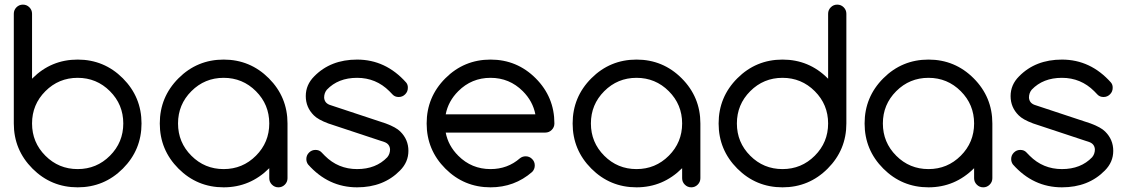

<svg xmlns="http://www.w3.org/2000/svg" viewBox="-20 -802 4825 822"><path d="M312.5 -78.1Q393.6 -78.1 450.7 -135.3Q507.8 -192.4 507.8 -273.4Q507.8 -354.5 450.7 -411.6Q393.6 -468.8 312.5 -468.8Q231.4 -468.8 174.3 -411.6Q117.2 -354.5 117.2 -273.4Q117.2 -192.4 174.3 -135.3Q231.4 -78.1 312.5 -78.1ZM117.2 -464.8Q118.2 -465.8 119.1 -466.8Q199.2 -546.9 312.5 -546.9Q425.8 -546.9 505.9 -466.8Q585.9 -386.7 585.9 -273.4Q585.9 -160.2 505.9 -80.1Q425.8 0 312.5 0Q199.2 0 119.1 -80.1Q39.1 -160.2 39.1 -273.4V-743.2Q39.1 -759.3 50.5 -770.8Q62 -782.2 78.1 -782.2Q94.2 -782.2 105.7 -770.8Q117.2 -759.3 117.2 -743.2Z M937.5 -468.8Q856.4 -468.8 799.3 -411.6Q742.2 -354.5 742.2 -273.4Q742.2 -192.4 799.3 -135.3Q856.4 -78.1 937.5 -78.1Q1018.6 -78.1 1075.7 -135.3Q1132.8 -192.4 1132.8 -273.4Q1132.8 -354.5 1075.7 -411.6Q1018.6 -468.8 937.5 -468.8ZM1132.8 -82Q1050.8 0 937.5 0Q824.2 0 744.1 -80.1Q664.1 -160.2 664.1 -273.4Q664.1 -386.7 744.1 -466.8Q824.2 -546.9 937.5 -546.9Q1050.8 -546.9 1130.9 -466.8Q1210.9 -386.7 1210.9 -273.4V-39.1Q1210.9 -22.9 1199.5 -11.5Q1188 0 1171.9 0Q1155.8 0 1144.3 -11.5Q1132.8 -22.9 1132.8 -39.1Z M1385.7 -273.4Q1341.3 -290 1323.7 -308.1Q1289.1 -342.3 1289.1 -390.6Q1289.1 -439 1325.2 -475.1Q1395.5 -546.9 1508.8 -546.9Q1631.3 -546.9 1718.8 -448.7Q1726.6 -439.5 1726.1 -425.8Q1726.1 -409.7 1714.6 -398.2Q1703.1 -386.7 1687 -386.7Q1670.9 -386.7 1661.1 -397Q1651.4 -407.2 1647 -411.6Q1589.8 -468.8 1508.8 -468.8Q1427.7 -468.8 1379.4 -418Q1367.7 -403.8 1367.7 -384.3Q1369.1 -361.3 1391.6 -353L1631.8 -273.4Q1676.3 -256.8 1693.8 -238.8Q1728.5 -204.6 1728.5 -156.2Q1728.5 -107.9 1692.4 -71.8Q1622.1 0 1508.8 0Q1385.7 0 1298.8 -98.1Q1291.5 -108.4 1291.5 -121.1Q1291.5 -137.2 1303 -148.7Q1314.5 -160.2 1330.6 -160.2Q1346.7 -160.2 1356.4 -149.9Q1366.2 -139.6 1370.6 -135.3Q1427.7 -78.1 1508.8 -78.1Q1589.8 -78.1 1638.2 -128.9Q1649.9 -143.1 1649.9 -162.6Q1648.4 -185.5 1626 -193.8Z M2272 -312.5Q2261.2 -368.7 2218.3 -411.6Q2161.1 -468.8 2080.1 -468.8Q1999 -468.8 1941.9 -411.6Q1898.9 -368.7 1888.2 -312.5ZM2230.5 -132.8Q2246.6 -132.8 2258.1 -121.3Q2269.5 -109.9 2269.5 -93.8Q2269.5 -77.6 2258.3 -65.9Q2182.6 0 2080.1 0Q1966.8 0 1886.7 -80.1Q1806.6 -160.2 1806.6 -273.4Q1806.6 -386.7 1886.7 -466.8Q1966.8 -546.9 2080.1 -546.9Q2193.4 -546.9 2273.4 -466.8Q2353.5 -386.7 2353.5 -273.4Q2353.5 -257.3 2342 -245.8Q2330.6 -234.4 2314.5 -234.4H1888.2Q1898.9 -178.2 1941.9 -135.3Q1999 -78.1 2080.1 -78.1Q2153.3 -78.1 2206.1 -124.5Q2216.8 -132.8 2230.5 -132.8Z M2705.1 -468.8Q2624 -468.8 2566.9 -411.6Q2509.8 -354.5 2509.8 -273.4Q2509.8 -192.4 2566.9 -135.3Q2624 -78.1 2705.1 -78.1Q2786.1 -78.1 2843.3 -135.3Q2900.4 -192.4 2900.4 -273.4Q2900.4 -354.5 2843.3 -411.6Q2786.1 -468.8 2705.1 -468.8ZM2900.4 -82Q2818.4 0 2705.1 0Q2591.8 0 2511.7 -80.1Q2431.6 -160.2 2431.6 -273.4Q2431.6 -386.7 2511.7 -466.8Q2591.8 -546.9 2705.1 -546.9Q2818.4 -546.9 2898.4 -466.8Q2978.5 -386.7 2978.5 -273.4V-39.1Q2978.5 -22.9 2967 -11.5Q2955.6 0 2939.5 0Q2923.3 0 2911.9 -11.5Q2900.4 -22.9 2900.4 -39.1Z M3525.4 -273.4Q3525.4 -354.5 3468.3 -411.6Q3411.1 -468.8 3330.1 -468.8Q3249 -468.8 3191.9 -411.6Q3134.8 -354.5 3134.8 -273.4Q3134.8 -192.4 3191.9 -135.3Q3249 -78.1 3330.1 -78.1Q3411.1 -78.1 3468.3 -135.3Q3525.4 -192.4 3525.4 -273.4ZM3525.4 -743.2Q3525.4 -759.3 3536.9 -770.8Q3548.3 -782.2 3564.5 -782.2Q3580.6 -782.2 3592 -770.8Q3603.5 -759.3 3603.5 -743.2V-273.4Q3603.5 -160.2 3523.4 -80.1Q3443.4 0 3330.1 0Q3216.8 0 3136.7 -80.1Q3056.6 -160.2 3056.6 -273.4Q3056.6 -386.7 3136.7 -466.8Q3216.8 -546.9 3330.1 -546.9Q3443.4 -546.9 3523.4 -466.8Q3524.4 -465.8 3525.4 -464.8Z M3955.1 -468.8Q3874 -468.8 3816.9 -411.6Q3759.8 -354.5 3759.8 -273.4Q3759.8 -192.4 3816.9 -135.3Q3874 -78.1 3955.1 -78.1Q4036.1 -78.1 4093.3 -135.3Q4150.4 -192.4 4150.4 -273.4Q4150.4 -354.5 4093.3 -411.6Q4036.1 -468.8 3955.1 -468.8ZM4150.4 -82Q4068.4 0 3955.1 0Q3841.8 0 3761.7 -80.1Q3681.6 -160.2 3681.6 -273.4Q3681.6 -386.7 3761.7 -466.8Q3841.8 -546.9 3955.1 -546.9Q4068.4 -546.9 4148.4 -466.8Q4228.5 -386.7 4228.5 -273.4V-39.1Q4228.5 -22.9 4217 -11.5Q4205.6 0 4189.5 0Q4173.3 0 4161.9 -11.5Q4150.4 -22.9 4150.4 -39.1Z M4403.3 -273.4Q4358.9 -290 4341.3 -308.1Q4306.6 -342.3 4306.6 -390.6Q4306.6 -439 4342.8 -475.1Q4413.1 -546.9 4526.4 -546.9Q4648.9 -546.9 4736.3 -448.7Q4744.1 -439.5 4743.7 -425.8Q4743.7 -409.7 4732.2 -398.2Q4720.7 -386.7 4704.6 -386.7Q4688.5 -386.7 4678.7 -397Q4668.9 -407.2 4664.6 -411.6Q4607.4 -468.8 4526.4 -468.8Q4445.3 -468.8 4397 -418Q4385.3 -403.8 4385.3 -384.3Q4386.7 -361.3 4409.2 -353L4649.4 -273.4Q4693.8 -256.8 4711.4 -238.8Q4746.1 -204.6 4746.1 -156.2Q4746.1 -107.9 4710 -71.8Q4639.6 0 4526.4 0Q4403.3 0 4316.4 -98.1Q4309.1 -108.4 4309.1 -121.1Q4309.1 -137.2 4320.6 -148.7Q4332 -160.2 4348.1 -160.2Q4364.3 -160.2 4374 -149.9Q4383.8 -139.6 4388.2 -135.3Q4445.3 -78.1 4526.4 -78.1Q4607.4 -78.1 4655.8 -128.9Q4667.5 -143.1 4667.5 -162.6Q4666 -185.5 4643.6 -193.8Z"/></svg>

Font: Comfortaa
Style: Regular
Weight: 400
Designer: Johan Aakerlund - aajohan
Foundry: Johan Aakerlund
Version: Version 2.004 2013